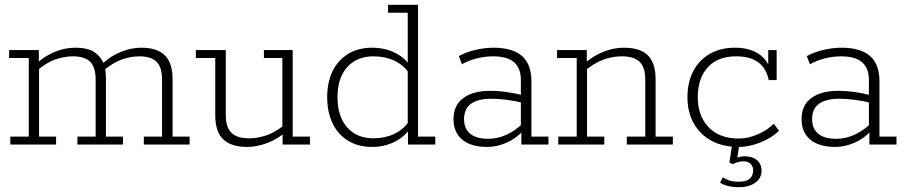

<svg xmlns="http://www.w3.org/2000/svg" viewBox="-20 -603 3778 801"><path d="M23 0V-33H100V-361H18V-394H142V-340L130 -336Q167 -370 209.5 -387Q252 -404 292 -404Q349 -404 376 -384Q403 -364 414 -335L407 -337Q444 -371 486.5 -387.5Q529 -404 569 -404Q636 -404 668 -372Q700 -340 700 -273V-33H771V0H580V-33H656V-271Q656 -322 633.5 -345Q611 -368 561 -368Q526 -368 488.5 -355Q451 -342 406 -304L416 -327Q420 -312 421 -296Q422 -280 422 -273V-33H493V0H303V-33H379V-271Q379 -322 356.5 -345Q334 -368 284 -368Q249 -368 211 -355Q173 -342 129 -304L143 -322V-33H214V0Z M1012 10Q944 10 911 -22Q878 -54 878 -122V-361H797V-394H922V-123Q922 -73 945 -49.5Q968 -26 1020 -26Q1056 -26 1094.5 -39.5Q1133 -53 1178 -91L1158 -67V-361H1081V-394H1201V-33H1273V0H1159V-54L1178 -58Q1141 -24 1096.5 -7Q1052 10 1012 10Z M1533 10Q1473 10 1430.5 -17Q1388 -44 1366.5 -90.5Q1345 -137 1345 -198Q1345 -258 1366.5 -304Q1388 -350 1430.5 -377Q1473 -404 1533 -404Q1583 -404 1625.5 -384Q1668 -364 1692 -326L1681 -332V-550H1599V-583H1724V-33H1796V0H1682V-63L1692 -69Q1668 -32 1625.5 -11Q1583 10 1533 10ZM1538 -26Q1586 -26 1624 -44Q1662 -62 1685 -95L1681 -72V-322L1685 -300Q1662 -333 1624 -350.5Q1586 -368 1538 -368Q1469 -368 1428.5 -323Q1388 -278 1388 -198Q1388 -117 1428.5 -71.5Q1469 -26 1538 -26Z M2013 10Q1945 10 1908.5 -20.5Q1872 -51 1872 -105Q1872 -165 1913.5 -194.5Q1955 -224 2023 -224Q2059 -224 2094 -219Q2129 -214 2168 -204L2153 -196V-269Q2153 -319 2124.5 -343.5Q2096 -368 2037 -368Q2005 -368 1971.5 -360Q1938 -352 1907 -335L1894 -369Q1927 -387 1966 -395.5Q2005 -404 2038 -404Q2118 -404 2157.5 -369.5Q2197 -335 2197 -264V-33H2268V0H2155V-60L2161 -56Q2130 -23 2090.5 -6.5Q2051 10 2013 10ZM2017 -24Q2055 -24 2091 -40Q2127 -56 2159 -86L2153 -70V-186L2169 -172Q2130 -182 2095 -186.5Q2060 -191 2030 -191Q1975 -191 1945.5 -170.5Q1916 -150 1916 -106Q1916 -67 1941 -45.5Q1966 -24 2017 -24Z M2309 0V-33H2386V-361H2304V-394H2428V-340L2416 -336Q2454 -370 2497.5 -387Q2541 -404 2582 -404Q2651 -404 2683 -372Q2715 -340 2715 -273V-33H2787V0H2595V-33H2672V-271Q2672 -322 2648.5 -345Q2625 -368 2574 -368Q2537 -368 2499 -355Q2461 -342 2415 -304L2429 -329V-33H2501V0Z M3062 10Q2994 10 2946 -17Q2898 -44 2873 -90.5Q2848 -137 2848 -197Q2848 -260 2872 -306Q2896 -352 2940.5 -378Q2985 -404 3047 -404Q3085 -404 3115.5 -393Q3146 -382 3166.5 -360.5Q3187 -339 3195 -307L3185 -305V-394H3220V-269H3187Q3167 -368 3051 -368Q2974 -368 2932.5 -322Q2891 -276 2891 -197Q2891 -120 2936 -72.5Q2981 -25 3063 -25Q3100 -25 3141 -42.5Q3182 -60 3208 -87L3230 -57Q3197 -26 3150.5 -8Q3104 10 3062 10ZM3063 178Q3038 178 3017.5 173Q2997 168 2984 159L2995 137Q3008 145 3023 150Q3038 155 3063 155Q3122 155 3122 107Q3122 92 3112 81Q3102 70 3081 70Q3070 70 3060 72.5Q3050 75 3037 82L3023 75L3036 -10H3066L3055 61L3043 60Q3054 55 3064 52Q3074 49 3085 49Q3119 49 3138 65Q3157 81 3157 109Q3157 141 3130.5 159.5Q3104 178 3063 178Z M3465 10Q3397 10 3360.5 -20.5Q3324 -51 3324 -105Q3324 -165 3365.5 -194.5Q3407 -224 3475 -224Q3511 -224 3546 -219Q3581 -214 3620 -204L3605 -196V-269Q3605 -319 3576.5 -343.5Q3548 -368 3489 -368Q3457 -368 3423.5 -360Q3390 -352 3359 -335L3346 -369Q3379 -387 3418 -395.5Q3457 -404 3490 -404Q3570 -404 3609.5 -369.5Q3649 -335 3649 -264V-33H3720V0H3607V-60L3613 -56Q3582 -23 3542.5 -6.5Q3503 10 3465 10ZM3469 -24Q3507 -24 3543 -40Q3579 -56 3611 -86L3605 -70V-186L3621 -172Q3582 -182 3547 -186.5Q3512 -191 3482 -191Q3427 -191 3397.5 -170.5Q3368 -150 3368 -106Q3368 -67 3393 -45.5Q3418 -24 3469 -24Z"/></svg>

Font: Rokkitt ExtraLight
Style: Regular
Weight: 250
Version: Version 3.103